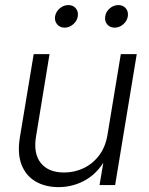

<svg xmlns="http://www.w3.org/2000/svg" viewBox="-20 -748 602 776"><path d="M216.8 8.3Q163.1 8.3 123.8 -14.6Q84.5 -37.6 67.1 -82.3Q49.8 -127 60.1 -191.4L116.2 -529.3H180.2L125.5 -195.8Q114.3 -127.4 145 -89.1Q175.8 -50.8 239.3 -50.8Q281.2 -50.8 318.4 -68.6Q355.5 -86.4 381.1 -120.6Q406.7 -154.8 414.6 -204.1L468.3 -529.3H532.7L445.3 0H382.3L403.3 -124.5H417Q383.3 -55.2 330.8 -23.4Q278.3 8.3 216.8 8.3ZM443.4 -636.2Q424.3 -636.2 413.1 -649.7Q401.9 -663.1 405.3 -682.1Q408.2 -701.2 423.8 -714.4Q439.5 -727.5 458.5 -727.5Q477.5 -727.5 488.5 -714.4Q499.5 -701.2 496.6 -682.1Q493.7 -663.1 478 -649.7Q462.4 -636.2 443.4 -636.2ZM241.2 -636.2Q222.2 -636.2 210.9 -649.7Q199.7 -663.1 202.6 -682.1Q206.1 -701.2 221.7 -714.4Q237.3 -727.5 256.3 -727.5Q275.4 -727.5 286.4 -714.4Q297.4 -701.2 294.4 -682.1Q291.5 -663.1 275.6 -649.7Q259.8 -636.2 241.2 -636.2Z"/></svg>

Font: Inter 24pt Light
Style: Italic
Weight: 300
Italic angle: -9.3988°
Designer: Rasmus Andersson
Foundry: rsms
Version: Version 4.001;git-66647c0bb